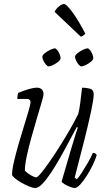

<svg xmlns="http://www.w3.org/2000/svg" viewBox="-20 -937 532 957"><path d="M156 0Q144 0 125.5 -7.5Q107 -15 87.5 -26Q68 -37 55 -48Q42 -59 40 -65Q40 -90 49.5 -131Q59 -172 72.5 -218.5Q86 -265 99.5 -308.5Q113 -352 122.5 -384.5Q132 -417 132 -428Q132 -444 113 -444H66Q66 -450 67.5 -459.5Q69 -469 71 -474Q100 -486 123.5 -493Q147 -500 166 -500Q178 -500 187.5 -492Q197 -484 197 -466Q197 -459 187.5 -427Q178 -395 164.5 -349.5Q151 -304 137 -254Q123 -204 113.5 -159.5Q104 -115 104 -86Q118 -72 135.5 -62.5Q153 -53 160 -53Q167 -53 184.5 -74Q202 -95 226.5 -130Q251 -165 277.5 -207Q304 -249 328.5 -291.5Q353 -334 370 -369Q376 -392 380.5 -427.5Q385 -463 389 -500Q410 -500 428.5 -495Q447 -490 447 -466Q447 -443 434 -382Q421 -321 399.5 -235.5Q378 -150 352 -51L363 -44Q372 -52 386.5 -74.5Q401 -97 417 -124.5Q433 -152 443 -175Q457 -175 462 -164Q456 -143 442.5 -115Q429 -87 412.5 -61Q396 -35 380 -17.5Q364 0 352 0Q344 0 329.5 -5.5Q315 -11 302.5 -18.5Q290 -26 287 -32L335 -196Q347 -237 356.5 -266.5Q366 -296 368 -301L363 -304Q344 -270 322.5 -229Q301 -188 278 -147.5Q255 -107 232.5 -73.5Q210 -40 190.5 -20Q171 0 156 0ZM385 -606Q380 -606 372.5 -614.5Q365 -623 359.5 -634.5Q354 -646 354 -654Q354 -662 366.5 -672Q379 -682 394 -689Q409 -696 416 -696Q422 -696 429 -687Q436 -678 440.5 -666.5Q445 -655 445 -647Q445 -639 433.5 -629.5Q422 -620 407.5 -613Q393 -606 385 -606ZM222 -606Q217 -606 209.5 -614.5Q202 -623 196.5 -634.5Q191 -646 191 -654Q191 -662 203.5 -672Q216 -682 231 -689Q246 -696 253 -696Q259 -696 266 -687Q273 -678 277.5 -666.5Q282 -655 282 -647Q282 -639 270.5 -629.5Q259 -620 244.5 -613Q230 -606 222 -606ZM383 -754 252 -878Q260 -894 274.5 -905.5Q289 -917 299 -917Q311 -917 340.5 -877Q370 -837 405 -770Q401 -761 383 -754Z"/></svg>

Font: Texturina 72pt 72pt Thin
Style: Italic
Weight: 100
Italic angle: -11°
Designer: Guillermo Torres Carreño
Foundry: Omnibus-Type
Version: Version 1.002; ttfautohint (v1.8.3)